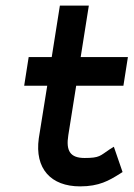

<svg xmlns="http://www.w3.org/2000/svg" viewBox="-20 -652 475 683"><path d="M66 -347H148L118 -160C103 -52 161 11 265 11C333 11 368 -10 405 -33L416 -40L385 -130L369 -120C336 -98 335 -90 281 -90C230 -90 214 -115 223 -171L251 -347H419L435 -449H267L296 -632H193L164 -449H82Z"/></svg>

Font: Charger Sport
Style: BlkNrwObl
Weight: 900
Designer: Jasper
Foundry: Cannot Into Space Fonts
Version: Version 1.1